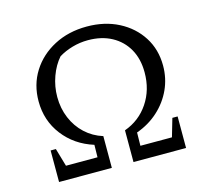

<svg xmlns="http://www.w3.org/2000/svg" viewBox="-96 -769 958 882"><g transform="rotate(-15 382.5 -328.5)"><path d="M80 0V-150H105L130 -64H280L281 -123Q192 -151 138.5 -220.5Q85 -290 85 -382Q85 -461 124 -523Q163 -585 231.5 -621Q300 -657 387 -657Q472 -657 538 -623Q604 -589 642 -529.5Q680 -470 680 -393Q680 -333 656 -280.5Q632 -228 588 -188Q544 -148 485 -127L484 -64H634L659 -150H684V0H434V-151Q506 -177 548 -239.5Q590 -302 590 -385Q590 -449 563.5 -496Q537 -543 489 -569Q441 -595 376 -595Q338 -595 301.5 -584.5Q265 -574 236 -556Q207 -523 190 -476Q173 -429 173 -379Q173 -325 192.5 -278.5Q212 -232 247.5 -199Q283 -166 331 -151V-152V0Z"/></g></svg>

Font: Piazzolla SC
Style: Regular
Weight: 400
Designer: Juan Pablo del Peral
Foundry: Huerta Tipografica
Version: Version 1.330